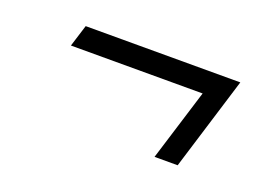

<svg xmlns="http://www.w3.org/2000/svg" viewBox="-49 -441 606 437"><g transform="rotate(20 254.0 -222.0)"><path d="M98 -335H472.5L403 -109H347L400.5 -282H81.5Z"/></g></svg>

Font: Newsreader 24pt SemiBold
Style: Italic
Weight: 600
Italic angle: -17°
Designer: Hugues Gentile
Foundry: Production Type
Version: Version 1.003